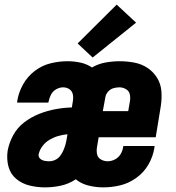

<svg xmlns="http://www.w3.org/2000/svg" viewBox="-20 -803 760 831"><path d="M175 8Q209 8 243.5 0.5Q278 -7 308 -27Q331 -8 362.5 0Q394 8 427 8Q464 8 501 -1Q538 -10 570.5 -33.5Q603 -57 622.5 -91Q642 -125 648 -162Q649 -166 649 -171H514L513 -167Q511 -151 502 -136Q493 -121 477.5 -113Q462 -105 446 -105Q430 -105 416.5 -113Q403 -121 400 -136Q397 -151 400 -167L407 -209H654L676 -344Q681 -377 678.5 -408.5Q676 -440 660 -466Q644 -492 618.5 -509Q593 -526 561.5 -532Q530 -538 498 -538Q468 -538 437 -532.5Q406 -527 378 -511Q356 -526 328.5 -532Q301 -538 272 -538Q236 -538 199 -529Q162 -520 130.5 -496Q99 -472 80 -438Q61 -404 55 -368Q54 -363 54 -359H189L190 -362Q193 -378 200.5 -393Q208 -408 223 -416.5Q238 -425 253 -425Q269 -425 281 -416.5Q293 -408 295.5 -393Q298 -378 295 -363L291 -338Q256 -337 220.5 -330.5Q185 -324 150.5 -310.5Q116 -297 85.5 -274Q55 -251 37 -217.5Q19 -184 13 -150Q8 -115 16.5 -82.5Q25 -50 50 -29Q75 -8 108 0Q141 8 175 8ZM425 -322 436 -382Q438 -395 447.5 -406Q457 -417 470 -421Q483 -425 497 -425Q512 -425 525.5 -417Q539 -409 542 -394Q545 -379 542 -363L535 -322ZM193 -105Q183 -105 172.5 -107Q162 -109 154 -116Q146 -123 147 -134Q151 -154 164 -171Q177 -188 195 -198.5Q213 -209 232.5 -214.5Q252 -220 272 -222L269 -204Q267 -191 263.5 -178Q260 -165 254.5 -152.5Q249 -140 240.5 -128.5Q232 -117 219 -111Q206 -105 193 -105ZM381 -554 569 -705 485 -783 316 -615Z"/></svg>

Font: Iosevka Sparkle Extrabold
Style: Italic
Weight: 800
Italic angle: -9°
Designer: Belleve Invis
Foundry: Belleve Invis
Version: Version 4.5.0; ttfautohint (v1.8.3)